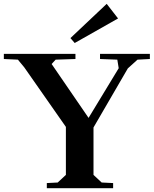

<svg xmlns="http://www.w3.org/2000/svg" viewBox="-69 -988 807 1008"><path d="M327.1 -705.1V-678.2L223.1 -674.8L202.1 -651.9L396 -369.1L554.2 -629.9L546.9 -674.8L456.1 -678.2V-705.1H717.8V-678.2L652.8 -674.8L602.1 -628.9L421.9 -318.8V-69.8L464.8 -29.8L524.9 -26.9V0H176.8V-26.9L233.9 -29.8L276.9 -69.8V-321.8L58.1 -634.8L24.9 -674.8L-48.8 -678.2V-705.1ZM300.8 -788.1 323.2 -762.2 550.8 -891.1 491.2 -967.8Z"/></svg>

Font: Ortica Angular Bold
Style: Regular
Weight: 700
Designer: Benedetta Bovani
Foundry: Collletttivo
Version: Version 2.000;Glyphs 3.1.2 (3151)